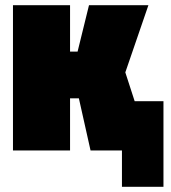

<svg xmlns="http://www.w3.org/2000/svg" viewBox="-20 -580 660 740"><path d="M30 0V-560H250V-381H279L323 -560H552L463 -301L499 -190H610V140H450V0H329L284 -201H250V0Z"/></svg>

Font: Tektur Condensed Black
Style: Regular
Weight: 900
Width: 3
Designer: Adam Jagosz
Foundry: Adam Jagosz
Version: Version 1.005;gftools[0.9.30]